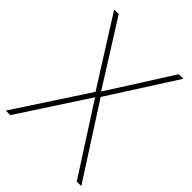

<svg xmlns="http://www.w3.org/2000/svg" viewBox="-208 -820 926 926"><g transform="rotate(45 254.5 -357.0)"><path d="M512 0 274 -370 494 -714H463L257 -390L53 -714H22L239 -370L-3 0H28L256 -350L481 0Z"/></g></svg>

Font: Noto Sans Telugu Thin
Style: Regular
Weight: 100
Designer: Jelle Bosma - Monotype Design Team
Foundry: Monotype Imaging Inc.
Version: Version 2.005